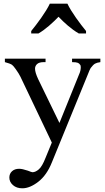

<svg xmlns="http://www.w3.org/2000/svg" viewBox="-20 -786 566 1033"><path d="M6.3 -470.2H225.1V-451.7H214.8Q191.4 -451.7 179.9 -441.7Q168.5 -431.6 168.5 -416.5Q168.5 -396.5 185.1 -360.8L299.8 -124.5L404.8 -384.3Q414.6 -404.8 414.6 -424.8Q414.6 -435.1 410.2 -438.5Q406.7 -444.8 398.2 -448.2Q389.6 -451.7 367.7 -451.7V-470.2H520V-451.7Q501 -449.2 491 -443.4Q481 -437.5 467.8 -419.9Q463.4 -413.6 450.7 -380.9L258.8 88.4Q231.4 156.7 186 191.9Q140.6 227.1 100.1 227.1Q69.3 227.1 49.8 210Q30.3 192.9 30.3 169.4Q30.3 148.4 44.7 135.3Q59.1 122.1 83 122.1Q100.1 122.1 129.9 132.3Q150.4 140.6 154.8 140.6Q170.9 140.6 189 125Q207 109.4 225.1 63L258.8 -19L89.8 -373.5Q82 -389.6 64.9 -413.6Q52.2 -431.6 44.4 -437.5Q32.7 -444.8 6.3 -451.7ZM147.9 -619.1Q159.7 -633.3 173.8 -651.9Q188 -670.4 201.9 -690.2Q215.8 -710 228 -729.7Q240.2 -749.5 248 -766.1H342.8Q350.6 -749.5 362.8 -729.7Q375 -710 388.9 -690.2Q402.8 -670.4 417 -651.9Q431.2 -633.3 442.9 -619.1V-606H403.8Q375 -622.6 346.2 -647.2Q317.4 -671.9 294.9 -695.8Q272 -671.9 243.7 -647.2Q215.3 -622.6 187 -606H147.9Z"/></svg>

Font: KhunPaOh
Style: Regular
Weight: 400
Designer: Khon Soe Zaw Thu
Version: Version 1.00 July 11, 2016, initial release